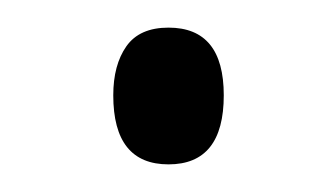

<svg xmlns="http://www.w3.org/2000/svg" viewBox="-20 -112 243 139"><path d="M62 -43Q62 -65 71.5 -78.5Q81 -92 102 -92Q142 -92 142 -43Q142 7 102 7Q62 7 62 -43Z"/></svg>

Font: Noto Sans Lao Looped UI ExCd Lt
Style: Regular
Weight: 300
Width: 2
Designer: Mark Frömberg, Ben Mitchell
Foundry: The Fontpad Ltd
Version: Version 1.001